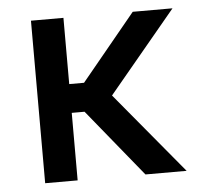

<svg xmlns="http://www.w3.org/2000/svg" viewBox="-44 -593 727 642"><g transform="rotate(-5 319.5 -272.5)"><path d="M82.4 -545.5V0H191.4V-226.6H234.4L419 0H557.2L330.6 -272.7L557.5 -545.5H424L241.1 -323.2H191.4V-545.5Z"/></g></svg>

Font: Inter 465
Style: Regular
Weight: 400
Designer: Rasmus Andersson
Foundry: rsms
Version: Version 3.019;Glyphs 3.1.2 (3151)